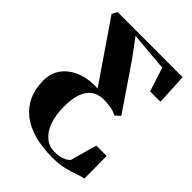

<svg xmlns="http://www.w3.org/2000/svg" viewBox="-206 -604 918 918"><g transform="rotate(45 252.5 -145.5)"><path d="M313 210.5Q245 210.5 191.2 195.8Q137.5 181 100 151.8Q62.5 122.5 42.5 79.2Q22.5 36 22.5 -20.5Q22.5 -73.5 52 -109.8Q81.5 -146 129.8 -163.2Q178 -180.5 233.5 -176L28.5 -475.5L42 -502.5L482.5 -502L490.5 -344H420.5L381.5 -465L183.5 -482.5L251 -391.5L406 -164L381 -141.5Q369.5 -148.5 355 -152.5Q340.5 -156.5 324.5 -158.2Q308.5 -160 292.5 -160Q266.5 -160 245.8 -151Q225 -142 210.5 -122.8Q196 -103.5 188.2 -73.5Q180.5 -43.5 180.5 -1.5Q180.5 55 195.5 96.8Q210.5 138.5 237.8 161.2Q265 184 302 184Q330.5 184 352.2 176Q374 168 384.5 155.5L422 21H492L493 173.5Q479 174.5 454.5 183.8Q430 193 395 201.8Q360 210.5 313 210.5Z"/></g></svg>

Font: Merriweather 144pt
Style: Bold
Weight: 700
Version: Version 2.100